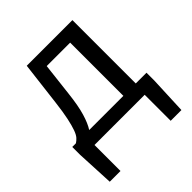

<svg xmlns="http://www.w3.org/2000/svg" viewBox="-183 -606 898 898"><g transform="rotate(-45 266.0 -157.0)"><path d="M99 0V172H28L19 -15V-67H43Q53 -73 62.5 -83.5Q72 -94 80 -116Q88 -138 96 -175Q104 -212 111 -271L137 -486H439V-67H510V-15L502 172H431V0ZM183 -255Q175 -183 161.5 -138Q148 -93 131 -67H357V-419H202Z"/></g></svg>

Font: Pinyin1712
Style: Regular
Weight: 400
Version: Version 1